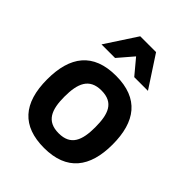

<svg xmlns="http://www.w3.org/2000/svg" viewBox="-219 -885 1020 1020"><g transform="rotate(45 290.5 -375.5)"><path d="M291 -527C119.1 -527 45 -426.9 45 -255C45 -75 127 15 291 15C461.1 15 536 -85.2 536 -255C536 -426.4 462 -527 291 -527ZM291 -95C199.6 -95 175 -157.1 175 -255C175 -352.7 199.7 -417 291 -417C383.1 -417 406 -354.4 406 -255C406 -157 381.9 -95 291 -95ZM364 -590H467L352 -766H233L118 -590H220L293 -675Z"/></g></svg>

Font: Fog Sans
Style: Bold
Weight: 700
Foundry: Intel Corporation
Version: Version 1.00